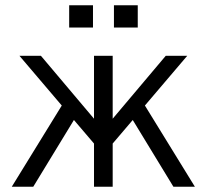

<svg xmlns="http://www.w3.org/2000/svg" viewBox="-20 -713 789 733"><path d="M338.9 0V-165L262.2 -254.9L106.9 0H24.9L215.8 -310.1L54.2 -500H136.2L338.9 -259.8V-500H410.2V-259.8L612.8 -500H694.8L533.2 -310.1L724.1 0H642.1L486.8 -254.9L410.2 -165V0ZM335 -607.9H244.1V-692.9H335ZM505.9 -607.9H415V-692.9H505.9Z"/></svg>

Font: LT Superior
Style: Regular
Weight: 400
Designer: Daniel Lyons
Foundry: LyonsType
Version: Version 1.000